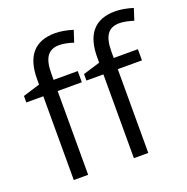

<svg xmlns="http://www.w3.org/2000/svg" viewBox="-135 -891 990 1017"><g transform="rotate(-20 360.5 -382.5)"><path d="M666 -472.2H529.8V0H448.7V-472.2H353V-508.8L448.7 -538.1V-567.9Q448.7 -765.1 621.1 -765.1Q663.6 -765.1 720.7 -748L699.7 -683.1Q652.8 -698.2 619.6 -698.2Q573.7 -698.2 551.8 -667.7Q529.8 -637.2 529.8 -569.8V-535.2H666ZM327.1 -472.2H190.9V0H109.9V-472.2H14.2V-508.8L109.9 -538.1V-567.9Q109.9 -765.1 282.2 -765.1Q324.7 -765.1 381.8 -748L360.8 -683.1Q314 -698.2 280.8 -698.2Q234.9 -698.2 212.9 -667.7Q190.9 -637.2 190.9 -569.8V-535.2H327.1Z"/></g></svg>

Font: Sahel FD
Style: FD
Weight: 400
Foundry: Saber Rastikerdar (saber.rastikerdar@gmail.com)
Version: Version 3.3.1